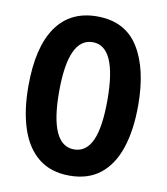

<svg xmlns="http://www.w3.org/2000/svg" viewBox="-82 -794 758 873"><g transform="rotate(10 296.5 -357.5)"><path d="M550 -358Q550 -244 522.5 -161.5Q495 -79 439 -34.5Q383 10 297 10Q211 10 154.5 -35Q98 -80 70.5 -163Q43 -246 43 -359Q43 -539 108 -632Q173 -725 297 -725Q426 -725 488 -626.5Q550 -528 550 -358ZM185 -358Q185 -111 297 -111Q353 -111 380.5 -171.5Q408 -232 408 -358Q408 -606 297 -606Q185 -606 185 -358Z"/></g></svg>

Font: Noto Sans Thai ExtCond
Style: Bold
Weight: 700
Width: 2
Designer: Monotype Design Team
Foundry: Monotype Imaging Inc.
Version: Version 2.002; ttfautohint (v1.8.4.7-5d5b)